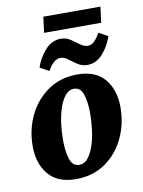

<svg xmlns="http://www.w3.org/2000/svg" viewBox="-82 -767 622 838"><g transform="rotate(-10 228.5 -348.5)"><path d="M187 13Q106 13 65.5 -35.5Q25 -84 25 -160Q25 -234 55 -296.5Q85 -359 140.5 -397.5Q196 -436 271 -436Q352 -436 392 -387.5Q432 -339 432 -263Q432 -189 402 -126Q372 -63 317 -25Q262 13 187 13ZM210 -46Q233 -45 249 -64Q265 -83 276 -114.5Q287 -146 292 -184Q297 -222 297 -261Q297 -307 286.5 -341.5Q276 -376 247 -377Q225 -378 208.5 -359Q192 -340 181 -308.5Q170 -277 165 -239Q160 -201 160 -162Q160 -117 170.5 -82Q181 -47 210 -46ZM160 -640 169 -710H422L413 -640ZM322 -469Q299 -469 279.5 -482Q260 -495 243.5 -507.5Q227 -520 211 -520Q195 -520 181.5 -508Q168 -496 154 -472L114 -494Q128 -536 157.5 -569Q187 -602 227 -602Q251 -602 270 -589Q289 -576 306 -563.5Q323 -551 338 -551Q355 -551 367.5 -563.5Q380 -576 394 -599L434 -577Q420 -535 391 -502Q362 -469 322 -469Z"/></g></svg>

Font: Yrsa
Style: Bold Italic
Weight: 700
Italic angle: -7.10001°
Version: Version 2.004